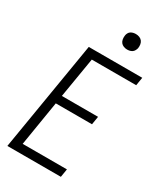

<svg xmlns="http://www.w3.org/2000/svg" viewBox="-228 -1027 956 1116"><g transform="rotate(30 250.0 -468.5)"><path d="M18 0 140 -735H499L490 -680H192L147 -410H390L381 -355H138L89 -55H386L377 0ZM340 -833Q328 -833 316.5 -837.5Q305 -842 298 -851Q291 -860 289 -872.5Q287 -885 289 -898Q290 -906 294.5 -914.5Q299 -923 306.5 -928Q314 -933 323 -935Q332 -937 340 -937Q353 -937 364.5 -932.5Q376 -928 383 -919Q390 -910 392 -897.5Q394 -885 392 -872Q390 -864 385.5 -855.5Q381 -847 373.5 -842Q366 -837 357.5 -835Q349 -833 340 -833Z"/></g></svg>

Font: Iosevka Curly Light Oblique
Style: Regular
Weight: 300
Italic angle: -9°
Monospace: yes
Designer: Belleve Invis
Foundry: Belleve Invis
Version: Version 11.1.0; ttfautohint (v1.8.3)